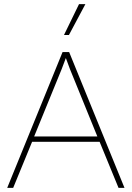

<svg xmlns="http://www.w3.org/2000/svg" viewBox="-20 -913 640 933"><path d="M464 -224H136L44 0H15L284 -660H316L585 0H556ZM453 -250 320 -577 300 -631 280 -578 146 -250ZM395 -893 315 -743H291L364 -893Z"/></svg>

Font: Work Sans ExtraLight
Style: Regular
Weight: 280
Designer: Wei Huang
Foundry: Wei Huang
Version: Version 1.500